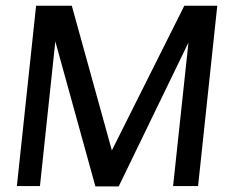

<svg xmlns="http://www.w3.org/2000/svg" viewBox="-20 -662 833 683"><path d="M595.7 0 650.4 -510.7 402.3 1H319.3L176.8 -514.6L122.1 0H40L108.4 -641.6H235.4L377.9 -127L635.7 -641.6H752.9L684.6 0Z"/></svg>

Font: Puritan
Style: Italic
Weight: 400
Version: 2.0a